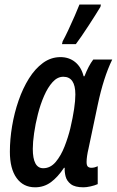

<svg xmlns="http://www.w3.org/2000/svg" viewBox="-20 -796 503 826"><path d="M130.9 9.8Q80.1 9.8 51.3 -30.3Q22.5 -70.3 22.5 -143.1Q22.5 -196.3 32 -253.2Q41.5 -310.1 59.8 -363Q78.1 -416 104.5 -458.3Q130.9 -500.5 165 -525.4Q199.2 -550.3 240.2 -550.3Q276.9 -550.3 303.2 -529.1Q329.6 -507.8 339.8 -467.8H343.3Q360.8 -513.2 381.3 -540H462.9Q425.3 -462.9 400.4 -344.7L360.8 -156.7Q356.9 -140.6 354.7 -125.5Q352.5 -110.4 352.5 -99.1Q352.5 -84.5 357.9 -79.3Q363.3 -74.2 373.5 -74.2Q386.7 -74.2 400.4 -81.1V-3.9Q387.2 2 369.4 5.9Q351.6 9.8 339.4 9.8Q302.2 9.8 284.7 -3.9Q267.1 -17.6 262.2 -37.1Q257.3 -56.6 258.3 -74.2H255.4Q228.5 -33.7 198.7 -12Q168.9 9.8 130.9 9.8ZM166 -72.3Q196.8 -72.3 219.5 -99.1Q242.2 -126 257.8 -166Q273.4 -206.1 282.7 -244.6Q304.2 -336.9 304.2 -389.6Q304.2 -465.8 252.4 -465.8Q227.1 -465.8 206.3 -442.9Q185.5 -419.9 169.7 -383.5Q153.8 -347.2 143.1 -304.9Q132.3 -262.7 126.7 -223.1Q121.1 -183.6 121.1 -155.8Q121.1 -72.3 166 -72.3ZM246.6 -606 249.5 -618.2Q259.3 -635.7 273.7 -666.3Q288.1 -696.8 301.5 -727.8Q314.9 -758.8 321.8 -776.4H414.1L412.1 -766.6Q404.3 -753.4 390.6 -731.7Q377 -710 361.1 -685.8Q345.2 -661.6 330.6 -640.1Q315.9 -618.7 306.2 -606Z"/></svg>

Font: Open Sans Condensed SemiBold
Style: Italic
Weight: 600
Width: 3
Italic angle: -12°
Designer: Monotype Design Team
Foundry: Monotype Imaging Inc.
Version: Version 3.000; ttfautohint (v1.8.4)